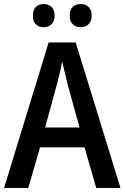

<svg xmlns="http://www.w3.org/2000/svg" viewBox="-20 -924 613 944"><path d="M453.1 0 395.5 -199.7H176.8L119.1 0H0L219.2 -715.3H352.1L572.3 0ZM371.1 -297.4 314 -502.9Q310.5 -519.5 305.2 -541Q299.8 -562.5 294.4 -584Q289.1 -605.5 285.6 -622.1Q282.7 -604 277.8 -582.5Q272.9 -561 267.8 -540.3Q262.7 -519.5 258.3 -503.9L201.7 -297.4ZM141.6 -847.2Q141.6 -876.5 156.7 -890.4Q171.9 -904.3 194.8 -904.3Q217.8 -904.3 233.2 -890.1Q248.5 -876 248.5 -847.2Q248.5 -819.3 233.2 -804.7Q217.8 -790 194.8 -790Q171.9 -790 156.7 -804.4Q141.6 -818.8 141.6 -847.2ZM322.8 -847.2Q322.8 -876.5 338.1 -890.4Q353.5 -904.3 376.5 -904.3Q399.4 -904.3 415 -890.1Q430.7 -876 430.7 -847.2Q430.7 -819.3 415 -804.7Q399.4 -790 376.5 -790Q353 -790 337.9 -804.7Q322.8 -819.3 322.8 -847.2Z"/></svg>

Font: Open Sans SemiCondensed SemiBold
Style: Regular
Weight: 600
Width: 4
Designer: Monotype Design Team
Foundry: Monotype Imaging Inc.
Version: Version 3.000